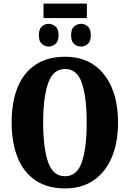

<svg xmlns="http://www.w3.org/2000/svg" viewBox="-20 -1042 724 1072"><path d="M223 -941V-1022H465V-941ZM251 -782Q231 -782 214 -796.5Q197 -811 197 -845Q197 -880 214 -894.5Q231 -909 251 -909Q272 -909 289.5 -894.5Q307 -880 307 -845Q307 -811 289.5 -796.5Q272 -782 251 -782ZM433 -782Q411 -782 394 -796.5Q377 -811 377 -845Q377 -880 394 -894.5Q411 -909 433 -909Q453 -909 470 -894.5Q487 -880 487 -845Q487 -811 470 -796.5Q453 -782 433 -782ZM343 10Q243 10 176.5 -36Q110 -82 77.5 -165Q45 -248 45 -359Q45 -470 77.5 -552Q110 -634 176.5 -679.5Q243 -725 344 -725Q439 -725 504.5 -679.5Q570 -634 604.5 -551.5Q639 -469 639 -358Q639 -247 604.5 -164.5Q570 -82 504 -36Q438 10 343 10ZM343 -58Q410 -58 437 -137Q464 -216 464 -358Q464 -500 437 -578.5Q410 -657 344 -657Q277 -657 249 -578.5Q221 -500 221 -358Q221 -216 248.5 -137Q276 -58 343 -58Z"/></svg>

Font: Noto Serif ExtraCondensed Black
Style: Regular
Weight: 900
Width: 2
Designer: Monotype Design Team
Foundry: Monotype Imaging Inc.
Version: Version 2.015; ttfautohint (v1.8.4.7-5d5b)